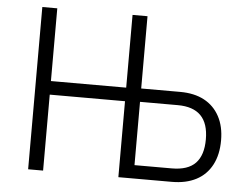

<svg xmlns="http://www.w3.org/2000/svg" viewBox="-51 -768 1081 831"><g transform="rotate(5 490.0 -352.5)"><path d="M100 0V-705H165V-389H492V-705H557V-391H726Q788 -391 831 -368Q874 -345 897.5 -301.5Q921 -258 921 -197Q921 -135 897.5 -90.5Q874 -46 830 -23Q786 0 724 0H492V-330H165V0ZM557 -58H719Q789 -58 822 -92.5Q855 -127 855 -196Q855 -265 821.5 -299Q788 -333 721 -333H557Z"/></g></svg>

Font: Nunito Sans 7pt Condensed Light
Style: Regular
Weight: 300
Width: 3
Designer: Vernon Adams
Foundry: Vernon Adams
Version: Version 3.101;gftools[0.9.27]